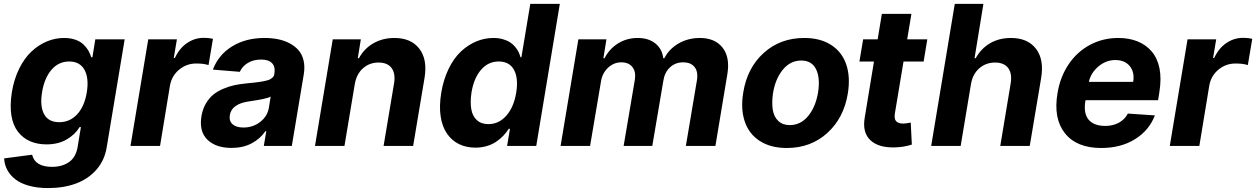

<svg xmlns="http://www.w3.org/2000/svg" viewBox="-20 -747 6431 983"><path d="M226.6 215.9Q172.6 215.9 130 204.4Q87.4 192.8 60 172.1Q32.7 151.3 17.8 123.9Q2.8 96.6 1.1 63.9L144.5 45.1Q159.1 107.2 246.8 107.2Q299.4 107.2 334.5 81.9Q369.7 56.5 377.8 3.2L394.2 -96.6H387.8Q365.1 -58.6 321.7 -33.2Q278.4 -7.8 218 -7.8Q171.2 -7.8 134.2 -23.8Q97.3 -39.8 71.9 -72.6Q46.5 -105.5 38.4 -155.5Q30.2 -205.6 40.5 -273.8Q51.5 -341.3 78.1 -395.2Q104.8 -449.2 141 -483.1Q177.2 -517 219.8 -534.8Q262.4 -552.6 307.9 -552.6Q340.6 -552.6 365.9 -543.7Q391.3 -534.8 407.1 -519.5Q422.9 -504.3 432.2 -488.5Q441.4 -472.7 447.1 -453.8H453.1L468 -545.5H618.3L526.6 5.3Q516 73.5 473.7 121.6Q431.5 169.7 368.4 192.8Q305.4 215.9 226.6 215.9ZM283.4 -121.4Q337.7 -121.4 375.2 -161.9Q412.6 -202.4 424.4 -274.5Q436.1 -346.9 412.5 -389.6Q388.8 -432.2 334.5 -432.2Q279.5 -432.2 243.1 -389.2Q206.7 -346.2 195.3 -274.5Q183.6 -202.8 206 -162.1Q228.3 -121.4 283.4 -121.4Z M648.1 0 739 -545.5H885.7L869.7 -450.3H875.4Q898.4 -500 937.7 -526.6Q976.9 -553.3 1023.8 -553.3Q1049.7 -553.3 1070.3 -548.3L1047.6 -413.7Q1024.5 -421.9 984.7 -421.9Q935 -421.9 897 -390.3Q859 -358.7 850.1 -308.6L799.4 0Z M1165.5 10.3Q1084.9 10.3 1041.7 -32Q998.6 -74.2 1011.4 -152.3Q1017.4 -187.9 1033.2 -215.6Q1049 -243.3 1070.5 -261.2Q1092 -279.1 1121.1 -291.7Q1150.2 -304.3 1179.7 -310.7Q1209.2 -317.1 1244.3 -320.3Q1266 -322.4 1277.9 -323.7Q1289.8 -324.9 1305.6 -327.1Q1321.4 -329.2 1329.4 -331Q1337.4 -332.7 1347.7 -335.4Q1358 -338.1 1363.1 -341.1Q1368.3 -344.1 1373.6 -348.4Q1378.9 -352.6 1381.4 -357.8Q1383.9 -362.9 1384.9 -369.3V-371.4Q1390.3 -405.2 1372.7 -423.7Q1355.1 -442.1 1316.8 -442.1Q1277.7 -442.1 1249.1 -424.9Q1220.5 -407.7 1207.7 -379.3L1070 -390.6Q1098 -465.9 1167.8 -509.2Q1237.6 -552.6 1334.9 -552.6Q1371.8 -552.6 1404.1 -546Q1436.4 -539.4 1463.6 -524.9Q1490.8 -510.3 1508.9 -489.2Q1527 -468 1534.3 -437Q1541.5 -405.9 1535.5 -367.9L1474.1 0H1330.6L1343.4 -75.6H1339.1Q1311.8 -35.9 1267.8 -12.8Q1223.7 10.3 1165.5 10.3ZM1226.2 -94.1Q1275.6 -94.1 1312.3 -122.9Q1349.1 -151.6 1356.5 -195L1365.8 -252.8Q1360.1 -249.3 1351.2 -246.3Q1342.3 -243.3 1327.8 -240.4Q1313.2 -237.6 1305.4 -236Q1297.6 -234.4 1278.6 -231.5Q1259.6 -228.7 1257.5 -228.3Q1165.8 -215.9 1156.6 -157.3Q1152 -127.1 1171 -110.6Q1190 -94.1 1226.2 -94.1Z M1796.2 -315.3 1743.6 0H1592.7L1683.6 -545.5H1827.4L1811.8 -449.2H1817.8Q1844.1 -497.9 1891.5 -525.2Q1938.9 -552.6 1999.3 -552.6Q2084.9 -552.6 2127.1 -497.3Q2169.4 -442.1 2153.4 -347.3L2095.2 0H1943.9L1997.5 -320.3Q2005.7 -370.4 1984.9 -398.6Q1964.1 -426.8 1918.3 -426.8Q1871.4 -426.8 1838.2 -397.2Q1805 -367.5 1796.2 -315.3Z M2414.1 8.9Q2366.8 8.9 2329.7 -9.4Q2292.6 -27.7 2268.3 -63.2Q2244 -98.7 2236 -151.1Q2228 -203.5 2239 -272Q2250.4 -340.2 2276.8 -394.5Q2303.3 -448.9 2339.5 -483Q2375.7 -517 2418.1 -534.8Q2460.6 -552.6 2506.4 -552.6Q2532.7 -552.6 2554.5 -546.3Q2576.3 -540.1 2591.1 -530.5Q2605.8 -521 2617 -507.6Q2628.2 -494.3 2634.6 -481.4Q2641 -468.4 2644.9 -453.8H2649.5L2695 -727.3H2846.2L2725.5 0H2576.3L2590.9 -87.4H2584.5Q2572.8 -68.9 2557.7 -52.9Q2542.6 -36.9 2521.8 -22.4Q2501.1 -7.8 2473.2 0.5Q2445.3 8.9 2414.1 8.9ZM2480.5 -111.5Q2534.4 -111.5 2572.6 -155.2Q2610.8 -198.9 2622.9 -272.7Q2634.9 -346.6 2611.5 -389.4Q2588.1 -432.2 2533.4 -432.2Q2478.7 -432.2 2442.1 -388.8Q2405.5 -345.5 2393.8 -272.7Q2386.7 -224.4 2392.8 -188.6Q2398.8 -152.7 2421.3 -132.1Q2443.9 -111.5 2480.5 -111.5Z M2850.1 0 2941.1 -545.5H3084.9L3069.2 -449.2H3075.3Q3100.5 -497.9 3145.1 -525.2Q3189.6 -552.6 3245 -552.6Q3300.1 -552.6 3335 -524.7Q3370 -496.8 3375.7 -449.2H3381.4Q3405.9 -496.8 3454.5 -524.7Q3503.2 -552.6 3562.9 -552.6Q3640.3 -552.6 3679.3 -503.2Q3718.4 -453.8 3703.8 -366.8L3642.8 0H3491.5L3548.3 -337Q3555 -381 3535.5 -404.5Q3516 -427.9 3478.3 -427.9Q3437.5 -427.9 3410 -402Q3382.5 -376.1 3376.1 -333.1L3319.6 0H3172.9L3230.5 -340.2Q3236.5 -380.3 3217.5 -404.1Q3198.5 -427.9 3160.9 -427.9Q3122.5 -427.9 3092.7 -399.9Q3062.9 -371.8 3056.5 -327.4L3001.1 0Z M4008.2 10.7Q3926.1 10.7 3870.6 -24.9Q3815 -60.4 3793.1 -124.6Q3771.3 -188.9 3785.2 -273.1Q3805.4 -399.5 3890.1 -476Q3974.8 -552.6 4097.7 -552.6Q4179.7 -552.6 4235.1 -517Q4290.5 -481.5 4312.5 -417.3Q4334.5 -353 4320.7 -268.5Q4300.1 -142.4 4215.4 -65.9Q4130.7 10.7 4008.2 10.7ZM4023.4 -106.5Q4079.2 -106.5 4117.5 -152.9Q4155.9 -199.2 4168.3 -273.8Q4180 -347.3 4158.2 -392.2Q4136.4 -437.1 4082.4 -437.1Q4026.6 -437.1 3988.1 -390.4Q3949.6 -343.8 3937.5 -269.2Q3930.8 -221.6 3936.4 -185.4Q3942.1 -149.1 3964.7 -127.8Q3987.2 -106.5 4023.4 -106.5Z M4727.6 -545.5 4708.8 -431.8H4605.8L4561.8 -167.6Q4556.8 -138.1 4568.2 -126.2Q4579.5 -114.3 4604.4 -114.3Q4615.4 -114.3 4642.8 -119.3L4648.4 -6.7Q4606.9 6.4 4563.6 7.5Q4478.3 10.7 4435.9 -29.5Q4393.5 -69.6 4407.7 -147.7L4454.5 -431.8H4380L4399.1 -545.5H4473.4L4495 -676.1H4646.3L4624.6 -545.5Z M4951 -315.3 4898.4 0H4747.5L4868.3 -727.3H5014.9L4969.5 -449.2H4975.5Q5002.5 -498.2 5048.7 -525.4Q5094.8 -552.6 5155.9 -552.6Q5241.5 -552.6 5283.9 -497.5Q5326.3 -442.5 5310.4 -347.3L5252.1 0H5101.2L5154.5 -320.3Q5162.6 -370.7 5141.5 -398.8Q5120.4 -426.8 5074.6 -426.8Q5027.3 -426.8 4993.4 -397Q4959.5 -367.2 4951 -315.3Z M5617.9 10.7Q5492.2 10.7 5432.2 -64.8Q5372.2 -140.3 5394.2 -270.2Q5408 -353.7 5451.2 -417.8Q5494.3 -481.9 5560.4 -517.2Q5626.4 -552.6 5705.6 -552.6Q5760.3 -552.6 5803.6 -535.3Q5846.9 -518.1 5876.4 -483.5Q5905.9 -448.9 5916.4 -397Q5926.8 -345.2 5915.8 -275.6L5909.1 -234H5537.6L5536.9 -230.1Q5526.6 -166.5 5553.4 -134.4Q5580.3 -102.3 5639.2 -102.3Q5677.6 -102.3 5707.7 -118.4Q5737.9 -134.6 5754.6 -165.5L5892.8 -156.2Q5863.3 -79.2 5790.8 -34.3Q5718.4 10.7 5617.9 10.7ZM5554.7 -327.8H5781.6Q5789.8 -376.8 5764.4 -408.2Q5739 -439.6 5690.3 -439.6Q5642.4 -439.6 5603.5 -406.6Q5564.6 -373.6 5554.7 -327.8Z M5969.1 0 6060 -545.5H6206.7L6190.7 -450.3H6196.4Q6219.5 -500 6258.7 -526.6Q6297.9 -553.3 6344.8 -553.3Q6370.7 -553.3 6391.3 -548.3L6368.6 -413.7Q6345.5 -421.9 6305.8 -421.9Q6256 -421.9 6218 -390.3Q6180 -358.7 6171.2 -308.6L6120.4 0Z"/></svg>

Font: Karasuma Gothic
Style: Bold Italic
Weight: 700
Italic angle: 9.39998°
Designer: Rasmus Andersson / Ryoko Nishizuka
Foundry: Genbu
Version: Version 1.00